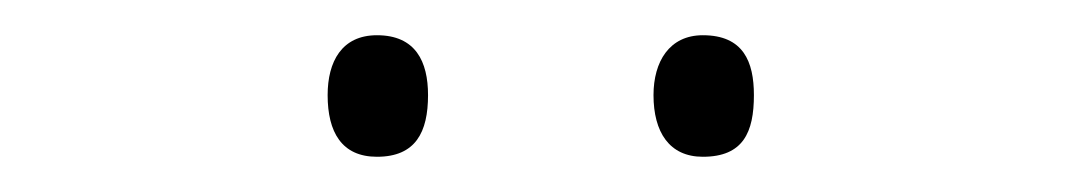

<svg xmlns="http://www.w3.org/2000/svg" viewBox="-20 -733 616 109"><path d="M166 -679C166 -658 174 -644 194 -644C216 -644 223 -658 223 -679C223 -698 216 -713 194 -713C174 -713 166 -698 166 -679ZM351 -679C351 -658 360 -644 379 -644C402 -644 408 -658 408 -679C408 -698 402 -713 379 -713C360 -713 351 -698 351 -679Z"/></svg>

Font: Noto Sans Myanmar ExtraLight
Style: Regular
Weight: 200
Designer: Monotype Design Team
Foundry: Monotype Imaging Inc.
Version: Version 2.107